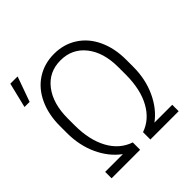

<svg xmlns="http://www.w3.org/2000/svg" viewBox="-205 -925 1075 1075"><g transform="rotate(-45 332.5 -387.5)"><path d="M375.5 -58.1Q450.2 -84 492.2 -159.7Q534.2 -235.4 535.2 -349.6V-413.1Q535.2 -529.8 480 -599.6Q424.8 -669.4 333 -669.4Q240.7 -669.4 186.3 -598.9Q131.8 -528.3 131.8 -410.6V-356Q131.8 -240.7 174.1 -162.6Q216.3 -84.5 294.4 -58.1V0H68.4V-50.8H209Q144.5 -98.1 107.7 -178.2Q70.8 -258.3 70.8 -356V-412.1Q70.8 -502.9 103.8 -573.5Q136.7 -644 196.5 -682.4Q256.3 -720.7 333 -720.7Q410.2 -720.7 470.2 -681.9Q530.3 -643.1 563 -572.8Q595.7 -502.4 595.7 -412.6V-356Q595.7 -257.8 558.3 -177.2Q521 -96.7 458.5 -50.8H599.6V0H375.5ZM42 -775.4H99.6L46.4 -627H5.9Z"/></g></svg>

Font: Roboto-Light
Style: Regular
Weight: 300
Designer: Google
Version: Version 2.137; 2017